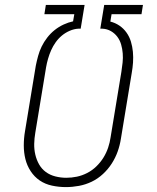

<svg xmlns="http://www.w3.org/2000/svg" viewBox="-20 -755 640 783"><path d="M249 8Q220 8 192 2Q164 -4 142 -19Q120 -34 105 -57Q90 -80 83.5 -106.5Q77 -133 77 -162Q77 -191 82 -220L126 -487Q130 -507 135.5 -527Q141 -547 150 -565.5Q159 -584 172.5 -601.5Q186 -619 203 -632.5Q220 -646 239.5 -655Q259 -664 278 -668L283 -697H161L167 -735H325L309 -638H299Q282 -637 264.5 -629.5Q247 -622 232.5 -610Q218 -598 207 -582.5Q196 -567 188.5 -550Q181 -533 176 -515.5Q171 -498 168 -481L124 -214Q120 -191 119.5 -168.5Q119 -146 124 -124.5Q129 -103 139.5 -84.5Q150 -66 167 -53.5Q184 -41 206 -35.5Q228 -30 250 -30Q272 -30 293.5 -34.5Q315 -39 335.5 -49.5Q356 -60 373 -76.5Q390 -93 402 -112.5Q414 -132 421 -153Q428 -174 431 -195L475 -462Q478 -481 480 -500Q482 -519 480.5 -537.5Q479 -556 474 -573.5Q469 -591 458.5 -605Q448 -619 432.5 -628Q417 -637 398 -638H389L405 -735H563L557 -697H435L430 -667Q450 -662 467 -650.5Q484 -639 496 -622Q508 -605 514 -585Q520 -565 522 -543.5Q524 -522 522.5 -500Q521 -478 517 -456L473 -189Q469 -163 460 -137.5Q451 -112 436 -88.5Q421 -65 400 -45.5Q379 -26 354 -14Q329 -2 302 3Q275 8 249 8Z"/></svg>

Font: Iosevka Etoile Extralight
Style: Italic
Weight: 200
Italic angle: -9°
Designer: Belleve Invis
Foundry: Belleve Invis
Version: Version 22.1.2; ttfautohint (v1.8.4)